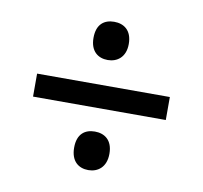

<svg xmlns="http://www.w3.org/2000/svg" viewBox="-59 -617 618 584"><g transform="rotate(10 250.0 -325.0)"><path d="M249 -436C278 -436 304 -454 304 -495C304 -538 278 -554 249 -554C219 -554 195 -538 195 -495C195 -454 219 -436 249 -436ZM45 -358V-287H455V-358ZM249 -96C278 -96 304 -114 304 -156C304 -199 278 -215 249 -215C219 -215 195 -199 195 -156C195 -114 219 -96 249 -96Z"/></g></svg>

Font: Noto Sans Gurmukhi UI SemiCondensed
Style: Regular
Weight: 400
Width: 4
Designer: Jelle Bosma - Monotype Design Team
Foundry: Monotype Imaging Inc.
Version: Version 2.004